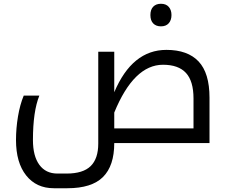

<svg xmlns="http://www.w3.org/2000/svg" viewBox="-20 -760 1208 1020"><path d="M266 240Q173 240 119 172Q65 104 65 -16Q65 -78 75.5 -141Q86 -204 106 -252H189Q155 -168 155 -16Q155 69 189 115.5Q223 162 285 162H334Q421 162 461.5 122.5Q502 83 502 3V-485H587V-270Q682 -495 864 -495Q977 -495 1035 -433.5Q1093 -372 1093 -241V0H587Q587 121 527 180.5Q467 240 338 240ZM1008 -78V-237Q1008 -329 968 -372.5Q928 -416 846 -416Q691 -416 587 -162V-78ZM835 -620Q809 -620 794 -635.5Q779 -651 779 -680Q779 -709 794 -724.5Q809 -740 835 -740Q862 -740 876.5 -723.5Q891 -707 891 -680Q891 -653 876.5 -636.5Q862 -620 835 -620Z"/></svg>

Font: Noto Kufi Arabic
Style: Regular
Weight: 400
Designer: Monotype Design Team, David Williams, Khaled Hosny
Foundry: Google LLC
Version: Version 2.109; ttfautohint (v1.8.4.7-5d5b)